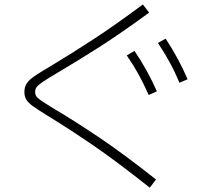

<svg xmlns="http://www.w3.org/2000/svg" viewBox="-20 -781 978 872"><path d="M200.2 -252.9Q151.4 -283.2 130.4 -298.1Q109.4 -313 100.1 -327.6Q90.8 -342.3 90.8 -363.3Q90.8 -386.2 101.3 -402.1Q111.8 -418 135.3 -434.3Q158.7 -450.7 212.9 -482.4Q310.1 -541 405.3 -603.3Q500.5 -665.5 628.9 -760.7L657.2 -723.6Q528.3 -629.4 431.2 -567.4Q334 -505.4 237.3 -448.2Q192.4 -421.9 173.1 -408.4Q153.8 -395 146.7 -385.7Q139.6 -376.5 139.6 -364.3Q139.6 -352.1 144.8 -344Q149.9 -335.9 165.8 -325Q181.6 -314 223.6 -288.1Q314 -234.9 426.5 -159.4Q539.1 -84 688.5 34.2L660.2 71.3Q505.9 -50.8 404.5 -120.1Q303.2 -189.5 200.2 -252.9ZM555.7 -529.3 590.8 -549.8Q649.9 -462.9 692.4 -366.2L655.3 -349.6Q632.8 -400.4 609.4 -443.1Q585.9 -485.8 555.7 -529.3ZM697.3 -585.9 732.4 -605.5Q763.2 -558.1 787.1 -513.9Q811 -469.7 832 -420.9L794.9 -405.3Q775.4 -452.6 751.7 -496.1Q728 -539.6 697.3 -585.9Z"/></svg>

Font: Pretendard JP ExtraLight
Style: Regular
Weight: 200
Designer: Base glyphs from Inter by Rasmus Andersson; Hangeul glyphs from Noto Sans CJK(Source Han Sans) by Jang Soo-young and Kan
Foundry: Kil Hyung-jin
Version: Version 1.309